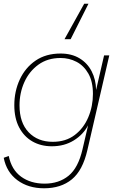

<svg xmlns="http://www.w3.org/2000/svg" viewBox="-27 -798 636 1033"><path d="M210 215Q125 215 66.5 171.5Q8 128 -7 51L20 41Q35 115 86.5 152.5Q138 190 213 190Q290 190 342 147.5Q394 105 417 5L447 -124Q421 -74 370 -42.5Q319 -11 252 -11Q193 -11 147.5 -37Q102 -63 76 -112.5Q50 -162 50 -232Q50 -307 79.5 -370.5Q109 -434 164.5 -472Q220 -510 299 -510Q358 -510 400.5 -484.5Q443 -459 466 -414.5Q489 -370 490 -314L533 -500H561L443 10Q418 119 359.5 167Q301 215 210 215ZM257 -35Q327 -35 375 -71.5Q423 -108 448 -167Q473 -226 473 -293Q473 -359 448.5 -402Q424 -445 384.5 -465.5Q345 -486 299 -486Q229 -486 179.5 -450Q130 -414 104 -356Q78 -298 78 -231Q78 -138 127 -86.5Q176 -35 257 -35ZM449 -778 353 -587H320L426 -778Z"/></svg>

Font: Work Sans ExtraLight
Style: Italic
Weight: 200
Italic angle: -13°
Designer: Wei Huang
Foundry: Wei Huang
Version: Version 2.012; ttfautohint (v1.8.3)